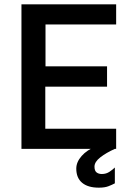

<svg xmlns="http://www.w3.org/2000/svg" viewBox="-20 -687 626 886"><path d="M79 0V-667H516V-574H190V-381H474V-287H189V-93H516V0ZM436 179Q386 179 359 156.5Q332 134 332 91Q332 61 356.5 33Q381 5 424 -12L510 0Q470 18 443 39Q416 60 416 82Q416 101 425.5 108.5Q435 116 450 116Q470 116 485.5 105.5Q501 95 510 86V159Q497 166 480 172.5Q463 179 436 179Z"/></svg>

Font: Maven Pro Medium
Style: Regular
Weight: 500
Designer: Joe Prince
Foundry: Joe Prince
Version: Version 2.103